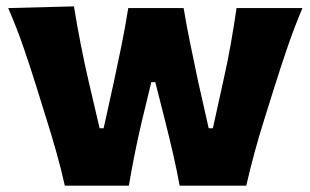

<svg xmlns="http://www.w3.org/2000/svg" viewBox="-20 -586 980 606"><path d="M184.6 0Q172.9 -52.7 157.7 -106.4Q142.6 -160.2 125.5 -213.9L94.7 -313Q75.2 -375.5 54.2 -436.5Q33.2 -497.6 5.9 -560.5L213.4 -565.9Q222.7 -508.3 234.9 -445.8Q247.1 -383.3 260.7 -325.2L294.4 -181.2H307.1L339.4 -327.6Q352.1 -386.2 363.8 -444.1Q375.5 -502 384.8 -560.5H559.6Q568.8 -504.4 581.1 -445.3Q593.3 -386.2 605.5 -328.1L638.7 -181.2H651.9L685.1 -332Q697.8 -387.2 708.5 -448Q719.2 -508.8 726.6 -560.5H934.6Q908.2 -498 887.2 -436.5Q866.2 -375 846.7 -313L815.9 -214.8Q781.2 -105.5 757.3 0H546.9Q538.1 -49.3 525.9 -102.1Q513.7 -154.8 501.5 -203.1L470.2 -326.7H457.5L427.2 -201.2Q416 -153.8 405.5 -101.6Q395 -49.3 386.7 0Z"/></svg>

Font: Pinar DS2-Bold
Style: Regular
Weight: 700
Designer: Amin Abedi
Version: Version 2.000